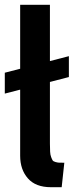

<svg xmlns="http://www.w3.org/2000/svg" viewBox="-40 -770 317 800"><path d="M247 -536V-449L168 -428.5V-172Q168 -151.5 168.8 -138.2Q169.5 -125 173 -115.8Q176.5 -106.5 179.2 -102Q182 -97.5 191 -95Q200 -92.5 206.2 -92.2Q212.5 -92 228 -92L217 10H172Q108.5 10 76.2 -26.8Q44 -63.5 44 -121V-396.5L-20 -380V-467L44 -483.5V-750H168V-515.5Z"/></svg>

Font: Cabin
Style: Bold
Weight: 700
Designer: Pablo Impallari
Foundry: Pablo Impallari. http://www.impallari.com Igino Marini. http://www.ikern.com
Version: Version 3.001;hotconv 1.0.109;makeotfexe 2.5.65596